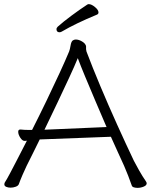

<svg xmlns="http://www.w3.org/2000/svg" viewBox="-20 -901 730 928"><path d="M448 -830Q456 -833 456 -841Q456 -853 439 -867Q422 -881 409 -881Q406 -881 402 -879Q364 -854 325 -825Q286 -796 259 -772Q253 -766 253 -760Q253 -745 268 -745Q272 -745 278 -748Q312 -768 354.5 -788.5Q397 -809 448 -830ZM172 -227 516 -240Q533 -203 549 -167Q565 -131 580 -99Q588 -81 599.5 -51.5Q611 -22 617 -4Q619 2 627 4.5Q635 7 645 7Q660 7 674.5 1Q689 -5 689 -15Q689 -17 688 -19.5Q687 -22 685 -25Q669 -48 652 -78Q635 -108 627 -124Q588 -206 546 -299Q504 -392 465.5 -483.5Q427 -575 398 -652Q396 -660 396 -663V-670Q396 -673 396 -676.5Q396 -680 394 -683Q390 -693 375 -701.5Q360 -710 346 -710Q338 -710 331 -705Q324 -699 321 -680.5Q318 -662 314 -652Q297 -611 268 -548Q239 -485 204.5 -413.5Q170 -342 135 -273H117Q107 -273 98 -273.5Q89 -274 80 -275H78Q68 -275 68 -264Q68 -251 78 -235.5Q88 -220 99 -220H100Q102 -220 104.5 -220.5Q107 -221 110 -221Q76 -155 57 -118Q38 -81 28 -62.5Q18 -44 13.5 -36Q9 -28 5 -22Q1 -17 1 -10Q1 -2 10 2Q19 6 31 6Q44 6 56 1.5Q68 -3 71 -11Q77 -28 89 -56Q101 -84 109 -100Q123 -129 139.5 -161Q156 -193 172 -227ZM495 -287 195 -274Q227 -340 258 -405.5Q289 -471 315 -527Q341 -583 356 -620Q369 -585 391 -532Q413 -479 440 -415.5Q467 -352 495 -287Z"/></svg>

Font: Klee One
Style: Regular
Weight: 400
Designer: Fontworks Inc.
Foundry: Fontworks Inc.
Version: Version 1.100